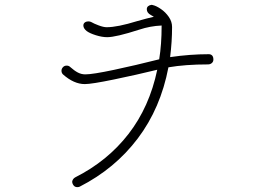

<svg xmlns="http://www.w3.org/2000/svg" viewBox="-20 -769 1040 790"><path d="M858 -524Q858 -515 851.5 -509.5Q845 -504 836 -504Q743 -504 673 -492Q641 -324 547 -199.5Q453 -75 308 -1Q304 1 298 1Q288 1 282.5 -6.5Q277 -14 277 -22Q279 -33 289 -39Q422 -106 508.5 -217.5Q595 -329 627 -482Q541 -461 449 -442Q357 -423 329 -423Q284 -423 239 -463Q233 -469 233 -478Q233 -486 239 -492.5Q245 -499 254 -499Q263 -499 268 -494Q286 -478 300.5 -470.5Q315 -463 331 -463Q361 -463 448.5 -481.5Q536 -500 635 -525Q645 -586 645 -662V-664Q598 -662 553 -647Q457 -616 421 -616Q400 -616 374.5 -624Q349 -632 337 -641Q323 -652 323 -664Q323 -672 329 -676.5Q335 -681 343 -681Q351 -681 356 -678Q366 -672 386 -664.5Q406 -657 419 -657Q463 -657 544 -682Q586 -694 613 -700L601 -707Q584 -716 584 -731Q584 -739 589.5 -743.5Q595 -748 603 -749Q607 -749 609 -748Q623 -745 642 -732Q661 -719 674.5 -699.5Q688 -680 688 -658Q688 -598 680 -534Q762 -546 839 -546Q848 -546 853 -540.5Q858 -535 858 -524Z"/></svg>

Font: Tsukimi Rounded Light
Style: Regular
Weight: 300
Designer: Takashi Funayama
Foundry: Takashi Funayama
Version: Version 1.032; ttfautohint (v1.8.3)